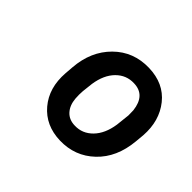

<svg xmlns="http://www.w3.org/2000/svg" viewBox="-99 -851 646 646"><g transform="rotate(45 224.0 -528.5)"><path d="M283.7 -721.2Q356 -719.2 395.5 -669.7Q435.1 -620.1 430.2 -547.4L427.2 -515.1Q419.4 -431.6 368.4 -383.1Q317.4 -334.5 244.6 -336.4Q174.3 -338.4 133.3 -387Q92.3 -435.5 97.7 -509.8L100.1 -540.5Q106.4 -622.1 157.5 -672.6Q208.5 -723.1 283.7 -721.2ZM181.6 -508.3Q180.2 -490.7 181.6 -473.1Q184.1 -443.4 200.4 -425.5Q216.8 -407.7 244.1 -407.2Q281.2 -405.8 308.1 -433.3Q335 -460.9 342.3 -509.8L347.7 -559.1L347.2 -583Q339.8 -647.5 284.7 -648.9Q247.1 -650.4 220.2 -623.3Q193.4 -596.2 186 -547.4Z"/></g></svg>

Font: RobotoInd
Style: Bold Italic
Weight: 700
Italic angle: -12°
Designer: Google
Version: Version 2.001150; 2014